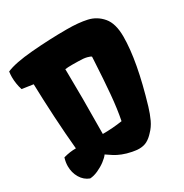

<svg xmlns="http://www.w3.org/2000/svg" viewBox="-176 -896 1004 1045"><g transform="rotate(-30 325.5 -373.5)"><path d="M27.8 -159.7Q69.8 -171.4 106.4 -170.9Q97.2 -266.1 90.8 -379.2Q84.5 -492.2 82 -587.9H81.5L11.7 -598.1Q5.4 -616.2 2 -638.2Q-1.5 -660.2 -1.5 -680.7Q-1.5 -696.3 1 -714.8Q53.2 -737.8 165 -747.3Q276.9 -756.8 387.2 -756.8Q461.4 -756.8 513.2 -745.1Q564.9 -733.4 599.9 -692.1Q634.8 -650.9 634.8 -568.8Q634.8 -417 561.5 -170.4Q549.3 -129.9 534.2 -97.7Q519 -65.4 495.6 -42Q475.6 -19.5 454.3 -8.1Q433.1 3.4 403.3 3.4Q388.2 3.4 362.3 -1.5Q330.1 -7.8 305.2 -17.8Q280.3 -27.8 263.9 -38.1Q247.6 -48.3 225.1 -64Q215.3 -49.8 192.6 -32.7Q169.9 -15.6 142.6 -3.4Q115.2 8.8 91.8 9.8Q58.1 -2.9 38.8 -35.4Q19.5 -67.9 19.5 -108.4Q19.5 -133.3 27.8 -159.7ZM430.2 -523.9 432.1 -558.6Q429.2 -564 408.4 -569.3Q387.7 -574.7 354 -574.7L315.9 -575.2Q288.6 -575.2 272 -572.8Q272 -552.2 272.5 -538.1Q273.9 -453.1 273.9 -386.2Q273.9 -308.6 272.5 -165.5Q336.4 -165.5 395.5 -174.8Q409.2 -242.2 417 -331.3Q424.8 -420.4 430.2 -523.9Z"/></g></svg>

Font: Kavoon
Style: Regular
Weight: 400
Designer: Viktoriya Grabowska
Foundry: Viktoriya Grabowska
Version: Version 1.004; ttfautohint (v1.4.1)